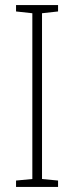

<svg xmlns="http://www.w3.org/2000/svg" viewBox="-20 -734 291 754"><path d="M208 0V-25L145 -31V-682L208 -689V-714H43V-689L107 -682V-31L43 -25V0Z"/></svg>

Font: Noto Sans Condensed ExtraLight
Style: Regular
Weight: 200
Width: 3
Designer: Monotype Design Team
Foundry: Monotype Imaging Inc.
Version: Version 2.013